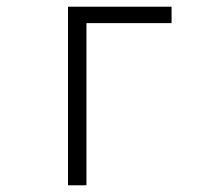

<svg xmlns="http://www.w3.org/2000/svg" viewBox="-20 -553 640 573"><path d="M183 -533H492V-484H238V0H183Z"/></svg>

Font: Noto Sans Mono UI Light
Style: Regular
Weight: 300
Monospace: yes
Designer: Monotype Design team
Foundry: Monotype Imaging Inc.
Version: Version 1.000